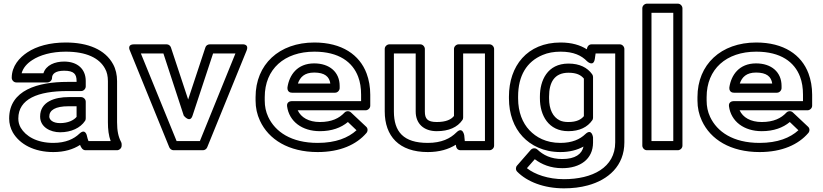

<svg xmlns="http://www.w3.org/2000/svg" viewBox="-20 -795 4492 1048"><path d="M569 -128C569 -89 573 -55 584 -25H463C460 -33 457 -41 455 -51C455 -51 448 -98 413 -65C384 -37 339 -15 271 -15C180 -15 120 -52 93 -98C84 -114 80 -130 80 -148C80 -255 187 -298 348 -298H423C438 -298 448 -312 448 -323V-353C448 -418 403 -459 330 -459C280 -459 231 -440 217 -395H98C106 -425 128 -449 156 -467C197 -494 260 -513 339 -513C452 -513 522 -478 553 -421C564 -402 569 -379 569 -352ZM447 25H619C630 25 644 15 644 0V-8C644 -12 643 -16 641 -20C626 -48 619 -81 619 -128V-352C619 -386 612 -418 597 -445C554 -524 461 -563 339 -563C252 -563 180 -543 129 -509C87 -481 44 -435 44 -370C44 -359 54 -345 69 -345H239C250 -345 264 -355 264 -370C264 -391 282 -409 330 -409C384 -409 398 -390 398 -353V-348H348C188 -348 30 -304 30 -148C30 -121 37 -95 50 -72C88 -7 167 35 271 35C332 35 380 20 417 -4C422 9 430 25 447 25ZM199 -159C199 -101 255 -73 308 -73C369 -73 419 -97 444 -135C447 -139 448 -145 448 -149V-240C448 -255 434 -265 423 -265H354C281 -265 199 -241 199 -159ZM249 -159C249 -194 282 -215 354 -215H398V-157C383 -139 352 -123 308 -123C267 -123 249 -142 249 -159Z M1031 -164 1143 -503H1265L1071 -25H944L749 -503H872L983 -164C983 -164 1017 -120 1031 -164ZM1007 -252 913 -536C910 -545 901 -553 890 -553H712C671 -553 689 -519 689 -519L904 9C908 18 917 25 927 25H1088C1097 25 1107 19 1111 9L1326 -519C1341 -557 1302 -553 1302 -553H1125C1115 -553 1104 -547 1101 -536Z M1696 -513C1830 -513 1905 -456 1935 -376C1946 -347 1951 -315 1951 -278V-243H1572C1562 -243 1544 -237 1547 -215C1558 -132 1629 -79 1726 -79C1791 -79 1842 -98 1879 -129L1926 -84C1881 -43 1813 -15 1714 -15C1569 -15 1482 -76 1444 -157C1431 -185 1425 -214 1425 -246V-265C1425 -418 1532 -513 1696 -513ZM1605 -193H1976C1987 -193 2001 -203 2001 -218V-278C2001 -320 1994 -359 1981 -394C1943 -496 1846 -563 1696 -563C1503 -563 1375 -443 1375 -265V-246C1375 -207 1383 -170 1399 -136C1446 -34 1555 35 1714 35C1837 35 1926 -6 1980 -69C1988 -78 1989 -94 1979 -103L1896 -181C1886 -191 1869 -190 1860 -180C1832 -150 1791 -129 1726 -129C1665 -129 1623 -154 1605 -193ZM1834 -326C1834 -402 1778 -449 1695 -449C1602 -449 1559 -385 1549 -318C1548 -308 1551 -289 1574 -289H1809C1824 -289 1834 -303 1834 -314ZM1783 -339H1606C1618 -374 1642 -399 1695 -399C1753 -399 1778 -376 1783 -339Z M2364 -79C2429 -79 2477 -100 2504 -140C2507 -144 2508 -150 2508 -154V-503H2627V-25H2517L2514 -56C2514 -56 2506 -107 2471 -72C2438 -39 2390 -15 2315 -15C2182 -15 2130 -76 2130 -187V-503H2249V-186C2249 -121 2292 -79 2364 -79ZM2494 25H2652C2663 25 2677 15 2677 0V-528C2677 -539 2667 -553 2652 -553H2483C2472 -553 2458 -543 2458 -528V-162C2443 -143 2415 -129 2364 -129C2313 -129 2299 -147 2299 -186V-528C2299 -539 2289 -553 2274 -553H2105C2094 -553 2080 -543 2080 -528V-187C2080 -52 2158 35 2315 35C2378 35 2428 20 2468 -5C2469 12 2477 25 2494 25Z M3058 183C2972 183 2899 157 2856 123L2899 74C2936 102 2985 123 3049 123C3146 123 3217 74 3217 -17V-45C3217 -45 3211 -97 3175 -63C3146 -35 3103 -15 3039 -15C2960 -15 2906 -46 2870 -84C2832 -124 2808 -183 2808 -258V-268C2808 -382 2855 -459 2942 -495C2970 -507 3003 -513 3040 -513C3111 -513 3154 -492 3184 -461C3184 -461 3220 -426 3227 -475L3231 -503H3338V-18C3338 120 3213 183 3058 183ZM3183 -526C3147 -549 3100 -563 3040 -563C2857 -563 2758 -434 2758 -268V-258C2758 -173 2785 -100 2833 -49C2877 -2 2946 35 3039 35C3089 35 3130 24 3165 5C3156 46 3120 73 3049 73C2986 73 2945 51 2913 21C2902 11 2886 13 2877 23L2802 109C2794 118 2794 133 2803 142C2857 197 2949 233 3058 233C3105 233 3148 228 3188 217C3300 187 3388 110 3388 -18V-528C3388 -539 3378 -553 3363 -553H3209C3194 -553 3185 -541 3183 -526ZM3082 -79C3143 -79 3187 -101 3213 -139C3216 -143 3217 -149 3217 -153V-375C3217 -380 3215 -386 3212 -390C3186 -426 3144 -448 3083 -448C2967 -448 2927 -355 2927 -268V-258C2927 -165 2974 -79 3082 -79ZM3167 -366V-161C3152 -143 3128 -129 3082 -129C3063 -129 3047 -132 3035 -138C2998 -156 2977 -198 2977 -258V-268C2977 -344 3005 -398 3083 -398C3128 -398 3151 -385 3167 -366Z M3655 -25H3536V-725H3655ZM3680 25C3691 25 3705 15 3705 0V-750C3705 -761 3695 -775 3680 -775H3511C3500 -775 3486 -765 3486 -750V0C3486 11 3496 25 3511 25Z M4108 -513C4242 -513 4317 -456 4347 -376C4358 -347 4363 -315 4363 -278V-243H3984C3974 -243 3956 -237 3959 -215C3970 -132 4041 -79 4138 -79C4203 -79 4254 -98 4291 -129L4338 -84C4293 -43 4225 -15 4126 -15C3981 -15 3894 -76 3856 -157C3843 -185 3837 -214 3837 -246V-265C3837 -418 3944 -513 4108 -513ZM4017 -193H4388C4399 -193 4413 -203 4413 -218V-278C4413 -320 4406 -359 4393 -394C4355 -496 4258 -563 4108 -563C3915 -563 3787 -443 3787 -265V-246C3787 -207 3795 -170 3811 -136C3858 -34 3967 35 4126 35C4249 35 4338 -6 4392 -69C4400 -78 4401 -94 4391 -103L4308 -181C4298 -191 4281 -190 4272 -180C4244 -150 4203 -129 4138 -129C4077 -129 4035 -154 4017 -193ZM4246 -326C4246 -402 4190 -449 4107 -449C4014 -449 3971 -385 3961 -318C3960 -308 3963 -289 3986 -289H4221C4236 -289 4246 -303 4246 -314ZM4195 -339H4018C4030 -374 4054 -399 4107 -399C4165 -399 4190 -376 4195 -339Z"/></svg>

Font: Asimov
Style: XWidOu
Weight: 500
Designer: Google
Version: Version 2.000980; 2014